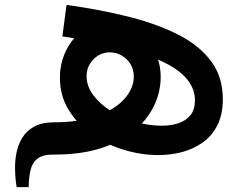

<svg xmlns="http://www.w3.org/2000/svg" viewBox="-20 -632 989 785"><path d="M48 133Q47 129 44.5 108Q42 87 41.5 57Q41 27 47 -5.5Q53 -38 70 -67Q87 -96 119 -114Q151 -132 203 -132V0Q158 -1 135.5 15Q113 31 105.5 61Q98 91 97 133ZM627 2Q556 2 484.5 -20Q413 -42 354.5 -83.5Q296 -125 260.5 -183Q225 -241 225 -314Q225 -376 251.5 -428Q278 -480 324 -511.5Q370 -543 429 -543Q473 -543 511 -525Q549 -507 577 -475.5Q605 -444 621 -403.5Q637 -363 637 -318Q637 -256 609.5 -199Q582 -142 528 -97Q474 -52 392.5 -26Q311 0 203 0V-132Q305 -132 378 -158.5Q451 -185 489 -228Q527 -271 527 -319Q527 -347 514 -369Q501 -391 478.5 -404.5Q456 -418 429 -418Q403 -418 381.5 -405Q360 -392 347 -370Q334 -348 334 -321Q334 -279 362 -242Q390 -205 435.5 -177Q481 -149 535 -133.5Q589 -118 641 -118Q680 -118 710.5 -128.5Q741 -139 759 -161.5Q777 -184 777 -222Q777 -283 722.5 -331Q668 -379 549 -417Q430 -455 235 -483L252 -612Q396 -592 514 -561.5Q632 -531 716 -486.5Q800 -442 845.5 -378.5Q891 -315 891 -227Q891 -165 869.5 -121.5Q848 -78 811 -51Q774 -24 727 -11Q680 2 627 2Z"/></svg>

Font: Alexandria Medium
Style: Regular
Weight: 500
Designer: Mohamed Gaber
Foundry: Kief Type Foundry
Version: Version 5.100